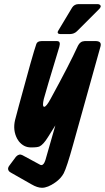

<svg xmlns="http://www.w3.org/2000/svg" viewBox="-20 -727 510 933"><path d="M454.6 -707Q460.4 -707 464.8 -704.1Q475.6 -696.8 461.4 -682.6L354 -575.2Q340.3 -562 320.8 -561.5H272.9Q269 -561.5 266.1 -562.5Q255.9 -566.4 263.2 -578.1L330.6 -690.4Q341.3 -706.5 360.8 -707ZM249 -117.7 212.4 -59.6Q190.9 -24.9 172.4 -15.6Q162.1 -10.7 135.3 -10.7H129.4Q95.7 -10.7 71.8 -40Q67.9 -44.9 63.5 -52.7Q41.5 -94.2 53.2 -143.6Q57.6 -161.1 71.8 -213.9Q140.1 -466.8 156.7 -513.7Q161.6 -526.9 181.2 -527.3H257.3Q276.4 -527.3 268.1 -499Q267.1 -496.1 266.1 -492.2Q201.7 -280.3 192.9 -246.1Q189 -229 189 -219.7Q189 -208.5 194.8 -208Q205.1 -208 226.1 -247.1Q317.9 -415 358.9 -504.9Q369.6 -526.4 391.1 -527.3H436H447.8Q475.1 -525.9 468.3 -501L335 -23.4Q304.7 85.9 289.6 115.2Q275.9 140.6 248.5 159.7Q211.9 185.5 184.1 185.5Q161.6 185.5 133.3 168.9L33.7 112.3Q26.4 108.4 22.9 104Q14.2 91.3 25.9 77.1L57.1 35.2Q57.1 35.2 59.1 33.2Q73.2 18.6 89.4 27.3L174.3 73.2Q177.7 75.2 181.2 75.2Q192.9 75.2 200.7 50.8Z"/></svg>

Font: Allan
Style: Bold
Weight: 500
Italic angle: -14.3°
Version: Version 1.002